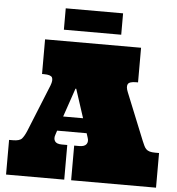

<svg xmlns="http://www.w3.org/2000/svg" viewBox="-59 -945 922 1000"><g transform="rotate(5 402.0 -445.0)"><path d="M409.2 -251H254.9L248 -230Q240.2 -209 249 -195.1Q257.8 -181.2 286.1 -181.2H314V0H9.8V-181.2H29.8Q64.9 -181.2 76.9 -195.1Q88.9 -209 100.1 -235.8L200.2 -482.9Q210.9 -511.2 203.9 -524.7Q196.8 -538.1 161.1 -538.1H150.9V-719.2H652.8V-538.1H643.1Q606.9 -538.1 599.9 -523.9Q592.8 -509.8 604 -482.9L704.1 -235.8Q710 -222.2 714.6 -212.2Q719.2 -202.1 726.1 -195.1Q732.9 -188 744.4 -184.6Q755.9 -181.2 773.9 -181.2H793.9V0H350.1V-181.2H377Q404.8 -181.2 414.3 -195.1Q423.8 -209 416 -230ZM279.8 -327.1H383.8L335 -477.1H331.1ZM244.1 -889.6H543.9V-777.8H244.1Z"/></g></svg>

Font: Ultra
Style: Regular
Weight: 400
Designer: Astigmatic (AOETI)
Foundry: Astigmatic (AOETI)
Version: Version 1.001